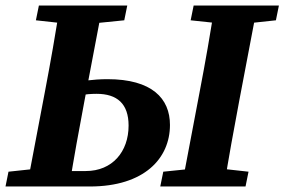

<svg xmlns="http://www.w3.org/2000/svg" viewBox="-22 -677 1033 697"><path d="M-2 0H150.7L163.5 -68.7H148.9L8.8 -53.7L-2 0ZM75.7 0H229.4C246.1 -103 264.8 -207 284.6 -310.7L350.4 -657H196C179.3 -554 161.3 -450 141.6 -347L75.7 0ZM152.8 0H303.8C502.5 0 595 -102.5 595 -223.5C595 -319.4 529.9 -389.6 368 -389.6C316.6 -389.6 265 -382 214.3 -372.4L204.9 -319.2C251.1 -329.2 287.5 -336.4 328.7 -336.4C403.1 -336.4 444.8 -300.5 444.8 -221.1C444.8 -126.4 385.9 -56.1 289.5 -56.1H164L152.8 0ZM108.3 -603.3 245.2 -588.3H280L429.1 -603.3L440 -657H119.2L108.3 -603.3ZM559.8 0H869.3L880.2 -53.7L745.3 -68.7H716.5L570.7 -53.7L559.8 0ZM637.6 0H791.3C808 -103 826.7 -207 846.4 -310.7L912.3 -657H757.9C741.2 -554 723.2 -450 703.4 -347L637.6 0ZM670.1 -603.3 811.3 -588.3H840.4L979.6 -603.3L990.5 -657H681L670.1 -603.3Z"/></svg>

Font: Source Serif Variable
Style: Italic
Weight: 389
Italic angle: -12°
Designer: Frank Grießhammer
Foundry: Adobe Systems Incorporated
Version: Version 3.001;hotconv 1.0.111;makeotfexe 2.5.65597